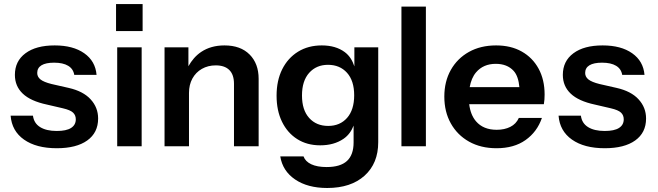

<svg xmlns="http://www.w3.org/2000/svg" viewBox="-20 -734 3282 958"><path d="M432.3 -238.3C407.5 -265.4 370.9 -284.5 322.5 -295.4L237.3 -314.8C211.5 -321.2 193.1 -328.8 182.1 -337.5C171.1 -346.3 165.7 -357.1 165.7 -370C165.7 -386.7 172.8 -399.5 186.9 -408.2C201.2 -416.9 222.2 -421.3 249.9 -421.3C279.5 -421.3 302.9 -416.1 320 -405.8C337.1 -395.5 347.3 -380.3 350.5 -360.3H461.8C458 -406.1 437.5 -442.1 400.4 -468.2C363.3 -494.4 314.1 -507.4 252.8 -507.4C190.8 -507.4 142.3 -494.4 107.1 -468.2C71.8 -442.1 54.3 -406.1 54.3 -360.3C54.3 -322.9 67.4 -291.7 93.5 -266.9C119.6 -242 159.8 -223.8 214.1 -212.2L293.3 -193.8C318.5 -188 335.6 -180.7 344.6 -172C353.7 -163.3 358.2 -152.2 358.2 -138.6C358.2 -119.9 350.3 -105.6 334.5 -95.5C318.8 -85.5 295 -80.5 263.3 -80.5C228.5 -80.5 200.8 -87 180.1 -99.9C159.4 -112.8 147.6 -131.8 144.4 -157H33C36.9 -106 59.1 -66.2 99.8 -37.5C140.5 -8.8 195 5.6 263.3 5.6C328.6 5.6 379.2 -7.3 415.3 -33.1C451.4 -58.9 469.6 -95.4 469.6 -142.5C469.6 -179.3 457.2 -211.2 432.2 -238.3Z M686.8 -4.1V-497.7H564.8V-4.1ZM691.6 -579V-713.6H559V-579Z M1225.5 -461.9C1195.4 -492.3 1153.7 -507.4 1100.1 -507.4C1054.9 -507.4 1016.2 -496.6 983.9 -475C956.7 -456.8 936.3 -432.2 920.1 -403.6V-497.8H801V-4.2H923V-270.3C923 -297.5 928.6 -321.3 939.9 -342C951.2 -362.6 967 -378.8 987.3 -390.4C1007.7 -402 1030.7 -407.8 1056.5 -407.8C1086.2 -407.8 1108.8 -400.1 1124.3 -384.6C1139.8 -369.1 1147.5 -346.2 1147.5 -315.8V-4.2H1270.5V-341C1270.5 -391.3 1255.5 -431.7 1225.5 -462Z M1748.2 -497.7V-402.8C1738.8 -431.4 1724.2 -456.2 1700.2 -474C1670.2 -496.3 1632 -507.4 1585.5 -507.4C1540.4 -507.4 1500.8 -496.9 1467 -476C1433.1 -455 1406.8 -425.8 1388.1 -388.4C1369.4 -350.9 1360 -307 1360 -256.7C1360 -207 1369 -163.6 1387.1 -126.5C1405.2 -89.4 1430.5 -60.5 1463.1 -39.9C1495.7 -19.2 1533.9 -8.9 1577.8 -8.9C1623.6 -8.9 1662.3 -19.7 1693.9 -41.3C1718.9 -58.4 1734.2 -81.3 1744.3 -107.3V-23.4C1744.3 17.9 1733.3 48.7 1711.4 69C1689.4 89.3 1655.6 99.5 1609.7 99.5C1578.1 99.5 1552.5 94.8 1532.8 85.5C1513.1 76.1 1500.4 63 1494.5 46.3H1378.4C1386.1 94.7 1410.8 133.1 1452.4 161.4C1494.1 189.8 1547.5 204 1612.6 204C1691.4 204 1753.5 183.5 1799 142.6C1844.5 101.6 1867.2 45.9 1867.2 -24.4V-497.7ZM1711.9 -145.9C1688.3 -119.1 1656.8 -105.7 1617.5 -105.7C1578.1 -105.7 1546.5 -118.9 1522.6 -145.4C1498.7 -171.9 1486.8 -209.3 1486.8 -257.7C1486.8 -306.1 1498.7 -343.7 1522.6 -370.5C1546.5 -397.2 1577.8 -410.6 1616.5 -410.6C1655.9 -410.6 1687.5 -397.4 1711.4 -370.9C1735.2 -344.5 1747.2 -307 1747.2 -258.7C1747.2 -210.3 1735.4 -172.7 1711.9 -145.9Z M2105 -4.1V-701H1983V-4.1Z M2667.4 -391.3C2647.4 -428 2619.4 -456.6 2583.2 -476.9C2547.1 -497.3 2504.5 -507.4 2455.4 -507.4C2403.8 -507.4 2358.7 -496.6 2319.9 -475C2281.2 -453.4 2251 -423.4 2229.4 -385C2207.8 -346.6 2197 -302.2 2197 -251.9C2197 -201.5 2207.8 -157 2229.4 -118.3C2251 -79.6 2281.4 -49.2 2320.4 -27.3C2359.5 -5.4 2405.1 5.6 2457.4 5.6C2515.5 5.6 2563.7 -7.9 2602.1 -35.1C2640.5 -62.2 2667.8 -98.9 2683.9 -145.4H2568.7C2559.7 -125.4 2545.5 -110.6 2526.1 -100.9C2506.7 -91.2 2484.2 -86.4 2458.4 -86.4C2413.8 -86.4 2379.5 -100.4 2355.3 -128.5C2336.9 -149.8 2325.5 -178.5 2321.1 -214.1H2693.6C2694.9 -221.9 2695.8 -229.6 2696.5 -237.4C2697.1 -245.1 2697.4 -253.5 2697.4 -262.5C2697.4 -311.6 2687.4 -354.5 2667.4 -391.3ZM2323.6 -299.3C2329 -329.2 2339.3 -354 2355.3 -372.9C2379.5 -401.3 2412.3 -415.5 2453.6 -415.5C2491.7 -415.5 2521.3 -403.8 2542.6 -380.6C2559.9 -361.8 2568.3 -333.3 2571.5 -299.3Z M3166.3 -238.3C3141.5 -265.4 3104.9 -284.5 3056.5 -295.4L2971.3 -314.8C2945.5 -321.2 2927.1 -328.8 2916.1 -337.5C2905.1 -346.3 2899.7 -357.1 2899.7 -370C2899.7 -386.7 2906.8 -399.5 2920.9 -408.2C2935.2 -416.9 2956.2 -421.3 2983.9 -421.3C3013.5 -421.3 3036.9 -416.1 3054 -405.8C3071.1 -395.5 3081.3 -380.3 3084.5 -360.3H3195.8C3192 -406.1 3171.5 -442.1 3134.4 -468.2C3097.3 -494.4 3048.1 -507.4 2986.8 -507.4C2924.8 -507.4 2876.3 -494.4 2841.1 -468.2C2805.8 -442.1 2788.3 -406.1 2788.3 -360.3C2788.3 -322.9 2801.4 -291.7 2827.5 -266.9C2853.6 -242 2893.8 -223.8 2948.1 -212.2L3027.3 -193.8C3052.5 -188 3069.6 -180.7 3078.6 -172C3087.7 -163.3 3092.2 -152.2 3092.2 -138.6C3092.2 -119.9 3084.3 -105.6 3068.5 -95.5C3052.8 -85.5 3029 -80.5 2997.3 -80.5C2962.5 -80.5 2934.8 -87 2914.1 -99.9C2893.4 -112.8 2881.6 -131.8 2878.4 -157H2767C2770.9 -106 2793.1 -66.2 2833.8 -37.5C2874.5 -8.8 2929 5.6 2997.3 5.6C3062.6 5.6 3113.2 -7.3 3149.3 -33.1C3185.4 -58.9 3203.6 -95.4 3203.6 -142.5C3203.6 -179.3 3191.2 -211.2 3166.2 -238.3Z"/></svg>

Font: Diatome Semibold
Style: Regular
Weight: 600
Designer: 15.100.17
Foundry: 15.100.17
Version: Version 1.005;Fontself Maker 3.5.8